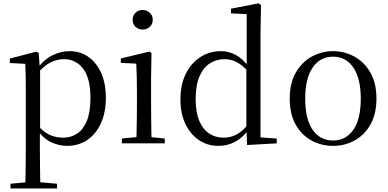

<svg xmlns="http://www.w3.org/2000/svg" viewBox="-20 -825 2235 1105"><path d="M40.5 259.8V232.4L151.7 222.2H189.5L308.2 232.4V259.8ZM125.5 259.8Q126.5 225.6 127 185.1Q127.5 144.5 128 103.1Q128.5 61.7 128.5 26.7V-286.8Q128.5 -338.2 128 -379.5Q127.5 -420.7 125.5 -457.5L36.5 -462.4V-487.9L189.9 -528L202.9 -519.6L208.9 -435.3L210.7 -430.1V-78.7L209.5 -68.7V26.5Q209.5 60.7 210 102.2Q210.5 143.7 211 184.7Q211.5 225.6 212.5 259.8ZM366.6 14.6Q322.1 14.6 277.2 -5.1Q232.3 -24.9 194.2 -77.1H181.4L195.3 -105.1Q232.5 -63.7 267.4 -48.2Q302.2 -32.7 343.5 -32.7Q387.2 -32.7 422.6 -55.1Q458.1 -77.6 479.3 -128.1Q500.5 -178.6 500.5 -260.8Q500.5 -374.9 458.5 -429.7Q416.4 -484.5 347.9 -484.5Q310.4 -484.5 273 -466.8Q235.5 -449.1 191.2 -398.2L180.6 -425H191.5Q230.9 -481.5 280.2 -506.1Q329.6 -530.6 380.3 -530.6Q441.5 -530.6 488.2 -498Q535 -465.4 562.1 -405.4Q589.2 -345.3 589.2 -262.6Q589.2 -177.1 560.5 -114.8Q531.7 -52.4 481.4 -18.9Q431.2 14.6 366.6 14.6Z M681.3 0V-27.8L791.1 -38.6H822.5L928.3 -27.8V0ZM764.3 0Q765.3 -24.4 766.2 -65.3Q767.1 -106.3 767.6 -150.7Q768.1 -195.1 768.1 -228.5V-288.8Q768.1 -339.6 767.2 -380.6Q766.3 -421.6 764.3 -458.9L675.3 -463V-488.6L839.7 -528L851.9 -519.8L849.5 -380.2V-228.5Q849.5 -195.1 850 -150.7Q850.5 -106.3 851.1 -65.3Q851.7 -24.4 852.7 0ZM800.8 -655Q776.9 -655 760.1 -670.5Q743.3 -686 743.3 -711.1Q743.3 -735.9 760.1 -751.8Q776.9 -767.7 800.8 -767.7Q824.2 -767.7 841.7 -751.8Q859.2 -735.9 859.2 -711.1Q859.2 -686 841.7 -670.5Q824.2 -655 800.8 -655Z M1237.4 14.6Q1174 14.6 1124.4 -19Q1074.9 -52.6 1046.7 -112.6Q1018.4 -172.7 1018.4 -251.6Q1018.4 -337.9 1049.4 -400.3Q1080.3 -462.8 1133.3 -496.7Q1186.2 -530.6 1251.4 -530.6Q1295.2 -530.6 1336.3 -509.2Q1377.5 -487.7 1413.7 -437.5H1423.5L1410.8 -411.3Q1375.2 -450.3 1342.6 -467.4Q1310 -484.5 1272.8 -484.5Q1226.9 -484.5 1189 -461.1Q1151.2 -437.6 1128.7 -386.9Q1106.1 -336.1 1106.1 -253.7Q1106.1 -178.2 1127.2 -128.9Q1148.2 -79.6 1184.6 -56.1Q1221.1 -32.7 1266.2 -32.7Q1307.2 -32.7 1341 -50.6Q1374.7 -68.5 1409.4 -110.2L1421.9 -82.4H1412.5Q1378.7 -33.4 1334.1 -9.4Q1289.5 14.6 1237.4 14.6ZM1402 9.6 1397.9 -88.8V-91.6V-430.7L1399.9 -440.3V-743.5L1309.3 -748.1V-775.1L1467.5 -805.5L1482.3 -796.5L1479.3 -644.4V-34.2L1572.6 -27.8V0Z M1896.5 14.6Q1830.2 14.6 1773.4 -15.9Q1716.6 -46.5 1682 -107.4Q1647.4 -168.3 1647.4 -257.8Q1647.4 -347.6 1683.1 -408.5Q1718.7 -469.3 1775.7 -500Q1832.7 -530.6 1896.5 -530.6Q1961.2 -530.6 2018.2 -500.1Q2075.2 -469.5 2110.9 -408.7Q2146.5 -347.8 2146.5 -257.8Q2146.5 -168 2111.4 -107.2Q2076.3 -46.3 2019.5 -15.8Q1962.7 14.6 1896.5 14.6ZM1896.5 -16.4Q1971 -16.4 2013.7 -78.2Q2056.4 -140.1 2056.4 -256.6Q2056.4 -373.4 2013.7 -436.1Q1971 -498.8 1896.5 -498.8Q1822.1 -498.8 1779.3 -436.1Q1736.5 -373.4 1736.5 -256.6Q1736.5 -140.1 1779.3 -78.2Q1822.1 -16.4 1896.5 -16.4Z"/></svg>

Font: Noto Serif HK
Style: Regular
Weight: 200
Designer: Ryoko NISHIZUKA 西塚涼子 (kana & ideographs); Frank Grießhammer (Latin, Greek & Cyrillic); Wenlong ZHANG 张文龙 (bopomofo); San
Foundry: Adobe
Version: Version 2.001;hotconv 1.1.0;makeotfexe 2.6.0